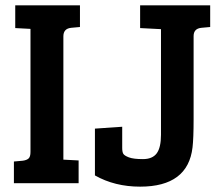

<svg xmlns="http://www.w3.org/2000/svg" viewBox="-20 -685 821 718"><path d="M94 -117V-577L37 -580V-665H279V-584L246 -581Q217 -578 217 -549V-88L274 -85V0H32V-81L65 -84Q80 -86 87 -92.5Q94 -99 94 -117ZM700 -134Q683 13 504 13Q409 13 335 -29V-204L437 -211V-132Q437 -117 441 -110Q445 -103 462 -96.5Q479 -90 514.5 -90Q550 -90 566 -111.5Q582 -133 582 -181V-576L504 -580V-665H766V-584L733 -581Q704 -578 704 -550V-239Q704 -168 700 -134Z"/></svg>

Font: Bree Serif
Style: Regular
Weight: 400
Designer: Veronika Burian, Jos Scaglione
Foundry: TypeTogether
Version: Version 1.001